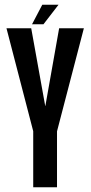

<svg xmlns="http://www.w3.org/2000/svg" viewBox="-20 -795 386 815"><path d="M121 0H222V-237.5L336 -675H231L172.5 -345H172L112.5 -675H7.5L121 -238ZM116 -692H164.5L228.5 -775H159.5Z"/></svg>

Font: Anybody ExtraCondensed Medium
Style: Regular
Weight: 500
Width: 2
Version: Version 1.113;gftools[0.9.25]